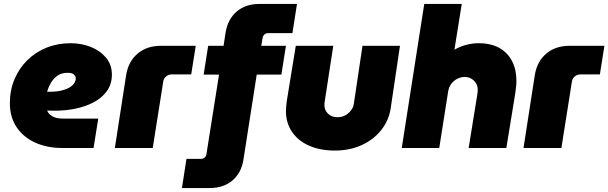

<svg xmlns="http://www.w3.org/2000/svg" viewBox="-20 -750 3083 973"><path d="M296 0Q219 0 159 -27Q99 -54 64.5 -105Q30 -156 30 -227Q30 -293 53.5 -348.5Q77 -404 118.5 -445Q160 -486 216 -508.5Q272 -531 338 -531Q393 -531 440.5 -512Q488 -493 517.5 -457.5Q547 -422 547 -372Q547 -324 522 -289Q497 -254 455.5 -232Q414 -210 363 -199.5Q312 -189 259 -189Q249 -189 239 -189Q229 -189 219 -190Q224 -174 244 -161.5Q264 -149 299 -149H478L454 0ZM219 -285Q222 -285 225 -285Q228 -285 231 -285Q269 -285 295 -292Q321 -299 336 -309Q351 -319 357.5 -330.5Q364 -342 364 -352Q364 -364 354.5 -372.5Q345 -381 323 -381Q291 -381 270.5 -366Q250 -351 238 -330.5Q226 -310 221 -292Q220 -290 219.5 -288Q219 -286 219 -285Z M562 0 619 -368Q630 -438 677 -478Q724 -518 796 -518H972L949 -373H851Q834 -373 821.5 -362.5Q809 -352 807 -335L754 0Z M902 203 925 55H999Q1006 55 1012 52Q1018 49 1021.5 43.5Q1025 38 1026 32L1090 -372H1012L1035 -518H1113L1123 -584Q1134 -652 1179 -691Q1224 -730 1294 -730H1485L1462 -582H1338Q1328 -582 1320.5 -575.5Q1313 -569 1311 -559L1304 -518H1429L1406 -372H1281L1214 57Q1204 125 1158.5 164Q1113 203 1043 203Z M2007 -518 1960 -202Q1951 -140 1912 -91Q1873 -42 1812.5 -14.5Q1752 13 1677 13Q1603 13 1547 -11.5Q1491 -36 1460 -81.5Q1429 -127 1429 -188Q1429 -199 1430.5 -212.5Q1432 -226 1433 -236L1479 -518H1669L1626 -239Q1625 -235 1624.5 -228Q1624 -221 1624 -218Q1624 -191 1642.5 -173.5Q1661 -156 1690 -156Q1713 -156 1730.5 -166Q1748 -176 1759.5 -191.5Q1771 -207 1773 -223L1817 -518Z M2016 0 2130 -730H2320L2284 -505L2283 -498Q2310 -514 2342 -522.5Q2374 -531 2405 -531Q2468 -531 2510.5 -507Q2553 -483 2575 -440Q2597 -397 2597 -341Q2597 -324 2595 -307.5Q2593 -291 2591 -276L2546 0H2355L2399 -272Q2400 -277 2400.5 -284.5Q2401 -292 2401 -296Q2401 -313 2392.5 -327.5Q2384 -342 2369 -351Q2354 -360 2335 -360Q2317 -360 2299 -351.5Q2281 -343 2268 -326.5Q2255 -310 2251 -286L2206 0Z M2633 0 2690 -368Q2701 -438 2748 -478Q2795 -518 2867 -518H3043L3020 -373H2922Q2905 -373 2892.5 -362.5Q2880 -352 2878 -335L2825 0Z"/></svg>

Font: MuseoModerno Black
Style: Italic
Weight: 900
Italic angle: -9°
Designer: Pablo Cosgaya, Héctor Gatti, Marcela Romero, and the Authors of The MuseoModerno Project.
Foundry: Omnibus-Type Team
Version: Version 1.003